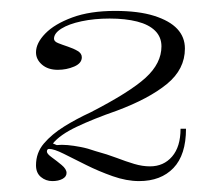

<svg xmlns="http://www.w3.org/2000/svg" viewBox="-20 -743 408 352"><path d="M76 -411Q64 -411 55 -418.5Q46 -426 46 -440Q46 -463 60.5 -480Q75 -497 97.5 -511Q120 -525 146 -537Q218 -574 247 -600.5Q276 -627 276 -658Q276 -675 264.5 -686.5Q253 -698 231.5 -703.5Q210 -709 181 -709Q153 -709 129.5 -704Q106 -699 92.5 -690.5Q79 -682 79 -672Q79 -667 86.5 -664Q94 -661 104.5 -657.5Q115 -654 122.5 -649.5Q130 -645 130 -638Q130 -627 116 -621Q102 -615 86 -615Q68 -615 57 -624.5Q46 -634 46 -647Q46 -664 63 -681.5Q80 -699 112.5 -711Q145 -723 191 -723Q234 -723 262.5 -714Q291 -705 305 -690Q319 -675 319 -654Q319 -616 286 -589Q253 -562 194 -540Q151 -525 120.5 -510.5Q90 -496 77 -480L84 -477Q93 -478 104 -477Q115 -476 128 -473.5Q141 -471 155 -466Q177 -460 194 -453.5Q211 -447 226 -442.5Q241 -438 255 -438Q280 -438 295.5 -456Q311 -474 311 -507H321Q321 -459 298 -435Q275 -411 235 -411Q212 -411 186.5 -420Q161 -429 138 -440.5Q115 -452 97 -461Q79 -470 70 -470Q66 -470 66 -465Q66 -461 75 -454.5Q84 -448 93 -440.5Q102 -433 102 -426Q102 -419 94.5 -415Q87 -411 76 -411Z"/></svg>

Font: Kalnia SemiExpanded Light
Style: Regular
Weight: 300
Width: 6
Designer: Frida Medrano
Foundry: Frida Medrano
Version: Version 1.105